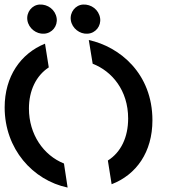

<svg xmlns="http://www.w3.org/2000/svg" viewBox="-20 -852 774 866"><path d="M466.5 -128 483.5 -21C595 -64 667.5 -166 667.5 -309.5C667.5 -520 520.5 -641 380.5 -671.5L398 -564.5C484.5 -531 558 -445 558 -317.5C558 -233 525.5 -165 466.5 -128ZM1 -367.5C1 -180 128 -39 285 -6L268.5 -114.5C176 -151.5 110.5 -246 110.5 -362.5C110.5 -443 142.5 -510.5 200 -548L183 -655C73 -610.5 1 -507 1 -367.5ZM103.5 -760.5C109 -724.5 143.5 -697.5 179 -700C215 -702 241 -734.5 235.5 -770.5C229.5 -808.5 195.5 -833.5 158.5 -831.5C124 -829.5 98 -796.5 103.5 -760.5ZM299.5 -760.5C305 -724.5 339.5 -697.5 375 -700C411 -702 437 -734.5 431.5 -770.5C425.5 -808.5 391.5 -833.5 354.5 -831.5C320 -829.5 294 -796.5 299.5 -760.5Z"/></svg>

Font: Font.Observer
Style: Regular
Weight: 500
Italic angle: 9°
Version: Version 1.001;FEAKit 1.0